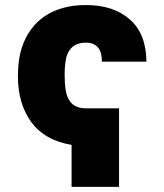

<svg xmlns="http://www.w3.org/2000/svg" viewBox="-20 -558 638 747"><path d="M443.2 169H258.5V5.7Q154.1 -11.7 101.9 -82.7Q50.1 -153.8 49.7 -259.9Q49.7 -329.5 66.4 -376.8Q78.8 -413.7 100.7 -443.5Q122.5 -473.4 153.4 -494.5Q184.3 -515.6 224.6 -527Q264.9 -538.4 313.9 -538.4Q421.5 -538.4 484.7 -482.6Q548.7 -427.2 549.7 -318.2H376.4Q376.4 -332.4 373.8 -345.9Q371.1 -359.4 364.2 -369.5Q357.2 -379.6 345.2 -385.8Q333.1 -392 313.9 -392Q244 -392 234.4 -315Q233 -303.6 232.2 -292.1Q231.5 -280.5 231.5 -268.5Q231.5 -198.9 246.1 -173.7Q264.6 -136.4 315.3 -136.4H443.2Z"/></svg>

Font: Linik Sans Black
Style: Regular
Weight: 900
Designer: Fonts by Rasmus Andersson / Changes by Cristiano Sobral with parts from Marc Monis
Foundry: rsms
Version: Version 3.020; ttfautohint (v1.6)